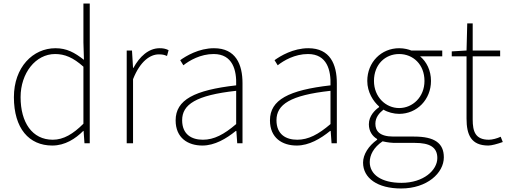

<svg xmlns="http://www.w3.org/2000/svg" viewBox="-20 -814 2888 1091"><path d="M277 13C350 13 409 -26 453 -70H455L460 0H490V-794H454V-573L457 -474C403 -516 359 -540 295 -540C167 -540 59 -432 59 -262C59 -84 145 13 277 13ZM280 -20C163 -20 97 -118 97 -262C97 -398 182 -507 293 -507C348 -507 396 -487 454 -435V-111C396 -53 341 -20 280 -20Z M700 0H736V-364C777 -468 835 -505 882 -505C903 -505 912 -503 929 -496L938 -529C920 -538 905 -540 887 -540C824 -540 773 -492 738 -428H736L730 -527H700Z M1130 13C1200 13 1266 -26 1320 -70H1323L1328 0H1358V-341C1358 -448 1320 -540 1196 -540C1110 -540 1037 -496 1004 -472L1022 -443C1056 -470 1119 -507 1194 -507C1303 -507 1325 -414 1322 -329C1085 -302 978 -247 978 -130C978 -30 1048 13 1130 13ZM1133 -20C1069 -20 1015 -50 1015 -131C1015 -220 1093 -273 1322 -298V-109C1253 -50 1196 -20 1133 -20Z M1666 13C1736 13 1802 -26 1856 -70H1859L1864 0H1894V-341C1894 -448 1856 -540 1732 -540C1646 -540 1573 -496 1540 -472L1558 -443C1592 -470 1655 -507 1730 -507C1839 -507 1861 -414 1858 -329C1621 -302 1514 -247 1514 -130C1514 -30 1584 13 1666 13ZM1669 -20C1605 -20 1551 -50 1551 -131C1551 -220 1629 -273 1858 -298V-109C1789 -50 1732 -20 1669 -20Z M2259 257C2407 257 2502 169 2502 80C2502 -1 2449 -38 2333 -38H2216C2135 -38 2113 -71 2113 -111C2113 -147 2135 -172 2159 -191C2183 -176 2218 -167 2248 -167C2350 -167 2429 -249 2429 -354C2429 -414 2404 -463 2367 -494H2493V-527H2317C2302 -533 2278 -540 2248 -540C2147 -540 2067 -461 2067 -354C2067 -290 2101 -238 2134 -209V-205C2111 -189 2076 -156 2076 -108C2076 -68 2096 -40 2123 -24V-20C2074 15 2043 64 2043 110C2043 198 2125 257 2259 257ZM2248 -200C2172 -200 2105 -263 2105 -354C2105 -449 2170 -507 2248 -507C2327 -507 2392 -448 2392 -354C2392 -263 2325 -200 2248 -200ZM2261 225C2146 225 2081 177 2081 107C2081 68 2102 24 2154 -11C2183 -4 2211 -2 2218 -2H2338C2421 -2 2465 22 2465 84C2465 153 2387 225 2261 225Z M2755 13C2773 13 2806 4 2837 -7L2825 -37C2806 -28 2778 -20 2758 -20C2681 -20 2666 -67 2666 -135V-494H2822V-527H2666V-681H2635L2631 -527L2547 -522V-494H2631V-140C2631 -48 2657 13 2755 13Z"/></svg>

Font: Noto Sans CJK HK Thin
Style: Regular
Weight: 100
Designer: Ryoko NISHIZUKA 西塚涼子 (kana, bopomofo & ideographs); Paul D. Hunt (Latin, Greek & Cyrillic); Sandoll Communications 산돌커뮤니
Foundry: Adobe
Version: Version 2.004;hotconv 1.0.118;makeotfexe 2.5.65603